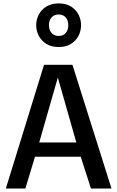

<svg xmlns="http://www.w3.org/2000/svg" viewBox="-20 -1089 678 1109"><path d="M13.7 0 234.4 -714.8H398.4L624 0H505.4L446.3 -183.6H182.1L126.5 0ZM206.5 -266.1H420.9L314 -641.1ZM319.3 -817.4Q277.3 -817.4 248.3 -835.2Q219.2 -853 204.1 -881.8Q189 -910.6 189 -943.4Q189 -976.1 204.1 -1004.9Q219.2 -1033.7 248.3 -1051.5Q277.3 -1069.3 319.3 -1069.3Q360.8 -1069.3 389.6 -1051.5Q418.5 -1033.7 433.3 -1004.9Q448.2 -976.1 448.2 -943.4Q448.2 -910.6 433.3 -881.8Q418.5 -853 389.6 -835.2Q360.8 -817.4 319.3 -817.4ZM318.8 -881.3Q345.2 -881.3 359.9 -898.9Q374.5 -916.5 374.5 -943.4Q374.5 -970.7 359.9 -988Q345.2 -1005.4 318.8 -1005.4Q292.5 -1005.4 277.6 -988Q262.7 -970.7 262.7 -943.4Q262.7 -916.5 277.6 -898.9Q292.5 -881.3 318.8 -881.3Z"/></svg>

Font: Pontano Sans
Style: Bold
Weight: 700
Designer: Vernon Adams
Foundry: Vernon Adams
Version: Version 2.001